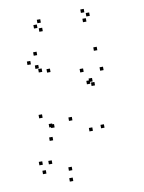

<svg xmlns="http://www.w3.org/2000/svg" viewBox="-102 -808 824 1099"><g transform="rotate(-10 310.0 -258.0)"><path d="M462 -47.5V-67.5H442V-47.5ZM514 -373V-393H494V-373ZM498.5 -491.5V-511.5H478.5V-491.5ZM400 -383V-403H380V-383ZM181 -98.5V-118.5H161V-98.5ZM171 -103.5V-123.5H151V-103.5ZM213 -415V-435H193V-415ZM154.5 -523.5V-543.5H134.5V-523.5ZM110 -477.5V-497.5H90V-477.5ZM166.5 -424V-444H146.5V-424ZM151 -447.5V-467.5H131V-447.5ZM123 -165V-185H103V-165ZM160 -27.5V-47.5H140V-27.5ZM288.5 -121V-141H268.5V-121ZM426 -309.5V-329.5H406V-309.5ZM450.5 -295.5V-315.5H430.5V-295.5ZM441 -320.5V-340.5H421V-320.5ZM393.5 -41.5V-61.5H373.5V-41.5ZM238.5 160V140H218.5V160ZM132 104V84H112V104ZM77.5 100V80H57.5V100ZM89 153.5V133.5H69V153.5ZM233 222V202H213V222ZM465.5 -663.5V-683.5H445.5V-663.5ZM490 -692.5V-712.5H470V-692.5ZM463 -718V-738H443V-718ZM207.5 -703V-723H187.5V-703ZM183 -676.5V-696.5H163V-676.5ZM210 -653V-673H190V-653Z"/></g></svg>

Font: Monaspace Radon Dots Var
Style: Regular
Weight: 400
Designer: Riley Cran and the Lettermatic Team
Version: Version 1.100 (Monaspace Radon Dots)